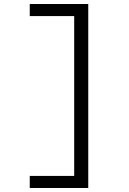

<svg xmlns="http://www.w3.org/2000/svg" viewBox="-20 -720 640 955"><path d="M419 -700V215H128V155H349V-640H128V-700Z"/></svg>

Font: Red Hat Mono
Style: Regular
Weight: 400
Designer: Pentagram, MCKL
Foundry: Pentagram, MCKL
Version: Version 1.023